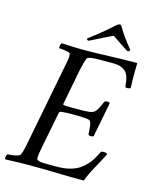

<svg xmlns="http://www.w3.org/2000/svg" viewBox="-128 -897 791 983"><g transform="rotate(15 267.0 -406.0)"><path d="M384 -816Q390 -816 393 -810Q412 -779 428 -756.5Q444 -734 469 -704Q467 -694 455 -694L368 -752Q368 -752 348.5 -742.5Q329 -733 302 -719.5Q275 -706 251 -694Q239 -694 241 -704Q269 -725 289 -741Q309 -757 328 -773Q347 -789 370 -810Q378 -816 384 -816ZM228 -642Q292 -642 369.5 -645Q447 -648 521 -648Q520 -623 520 -601.5Q520 -580 520 -559Q521 -548 521 -537.5Q521 -527 521 -516Q516 -511 504 -511Q493 -511 493 -518Q489 -577 466 -596Q443 -615 407 -615H329Q324 -615 309.5 -614.5Q295 -614 281.5 -611.5Q268 -609 265 -604Q259 -592 254 -573Q249 -554 245 -534L209 -347Q208 -343 220 -342Q232 -341 247 -341H295Q328 -341 346 -343Q364 -345 373.5 -352Q383 -359 390.5 -373Q398 -387 408 -411Q411 -418 424 -418Q435 -418 438 -413L402 -229Q398 -225 387 -225Q375 -225 374 -232Q372 -274 369 -285.5Q366 -297 361 -301Q357 -305 340.5 -306.5Q324 -308 304 -308.5Q284 -309 267 -309Q255 -309 239 -308.5Q223 -308 211.5 -306.5Q200 -305 199 -300L161 -106Q160 -99 157 -83.5Q154 -68 153 -55Q152 -42 154 -39Q162 -32 175.5 -30.5Q189 -29 217 -29H260Q335 -29 381 -60Q401 -74 420 -96.5Q439 -119 457 -158Q460 -164 472 -164Q489 -164 493 -158Q473 -118 448 -73Q423 -28 412 4Q338 4 266.5 2Q195 0 104 0Q72 0 46.5 1.5Q21 3 -5 3Q-8 -1 -6 -11Q-4 -21 0 -25Q6 -25 21 -26.5Q36 -28 49.5 -32Q63 -36 66 -41Q72 -53 76.5 -72Q81 -91 85 -113L166 -530Q171 -552 174 -571.5Q177 -591 175 -603Q175 -609 162 -612Q149 -615 135 -616.5Q121 -618 115 -618Q113 -622 115 -632Q117 -642 121 -646Q149 -645 175.5 -643.5Q202 -642 228 -642Z"/></g></svg>

Font: Amiri
Style: Italic
Weight: 400
Italic angle: 10°
Designer: Khaled Hosny
Version: Version 0.113